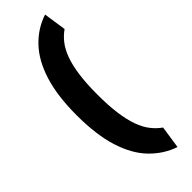

<svg xmlns="http://www.w3.org/2000/svg" viewBox="-296 -768 911 911"><g transform="rotate(-45 160.0 -312.5)"><path d="M262 132Q192 108 139.5 53.5Q87 -1 58.5 -91.5Q30 -182 30 -313Q30 -443 58.5 -533.5Q87 -624 139.5 -679Q192 -734 262 -757L279 -643Q253 -625 232.5 -598.5Q212 -572 198 -533.5Q184 -495 176.5 -440.5Q169 -386 169 -313Q169 -239 176.5 -184.5Q184 -130 198 -91.5Q212 -53 232.5 -26.5Q253 0 279 18Z"/></g></svg>

Font: Changa SemiBold
Style: Regular
Weight: 600
Designer: Eduardo Rodriguez Tunni
Foundry: Eduardo Rodriguez Tunni
Version: Version 3.002; ttfautohint (v1.8.2)